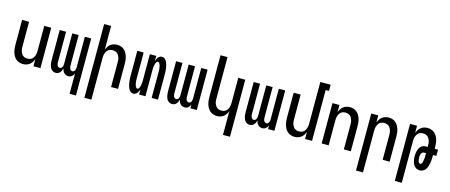

<svg xmlns="http://www.w3.org/2000/svg" viewBox="-54 -1455 5607 2390"><g transform="rotate(15 2750.0 -260.0)"><path d="M213 8Q189 8 165.5 0.5Q142 -7 123.5 -23Q105 -39 93 -60Q81 -81 74 -104.5Q67 -128 64.5 -152Q62 -176 62 -200V-520H152V-200Q152 -185 153.5 -169.5Q155 -154 160 -139.5Q165 -125 173 -112Q181 -99 193 -89.5Q205 -80 220 -76Q235 -72 250 -72Q265 -72 280 -76Q295 -80 307 -89.5Q319 -99 327 -112Q335 -125 340 -139.5Q345 -154 346.5 -169.5Q348 -185 348 -200V-520H438V0H348V-93Q341 -72 328.5 -52.5Q316 -33 298 -19Q280 -5 258 1.5Q236 8 213 8Z M871 215V-48Q867 -37 860 -26.5Q853 -16 843.5 -8Q834 0 822 4Q810 8 797 8Q782 8 767.5 2Q753 -4 742.5 -15Q732 -26 725.5 -40Q719 -54 715 -69Q712 -54 705.5 -40Q699 -26 689 -15Q679 -4 664.5 2Q650 8 635 8Q620 8 605.5 2Q591 -4 580.5 -15Q570 -26 563.5 -40Q557 -54 553.5 -69Q550 -84 548.5 -99.5Q547 -115 547 -130V-520H629V-130Q629 -119 630.5 -108.5Q632 -98 636.5 -88Q641 -78 649.5 -71.5Q658 -65 669 -65Q680 -65 688.5 -71.5Q697 -78 701.5 -88Q706 -98 707.5 -108.5Q709 -119 709 -130V-520H791V-130Q791 -119 792.5 -108.5Q794 -98 798.5 -88Q803 -78 811.5 -71.5Q820 -65 831 -65Q842 -65 850.5 -71.5Q859 -78 863.5 -88Q868 -98 869.5 -108.5Q871 -119 871 -130V-520H953V215Z M1062 215V-735H1152V-427Q1159 -448 1171.5 -467.5Q1184 -487 1202 -501Q1220 -515 1242 -521.5Q1264 -528 1287 -528Q1311 -528 1334.5 -520.5Q1358 -513 1376.5 -497Q1395 -481 1407 -460Q1419 -439 1426 -415.5Q1433 -392 1435.5 -368Q1438 -344 1438 -320V0H1348V-320Q1348 -335 1346.5 -350.5Q1345 -366 1340 -380.5Q1335 -395 1327 -408Q1319 -421 1307 -430.5Q1295 -440 1280 -444Q1265 -448 1250 -448Q1235 -448 1220 -444Q1205 -440 1193 -430.5Q1181 -421 1173 -408Q1165 -395 1160 -380.5Q1155 -366 1153.5 -350.5Q1152 -335 1152 -320V215Z M1636 8Q1620 8 1606.5 0Q1593 -8 1584 -21Q1575 -34 1569.5 -48.5Q1564 -63 1560 -77.5Q1556 -92 1553.5 -107.5Q1551 -123 1549.5 -138.5Q1548 -154 1547.5 -169.5Q1547 -185 1547 -200V-520H1629V-200Q1629 -191 1629 -181.5Q1629 -172 1629.5 -162.5Q1630 -153 1631 -143.5Q1632 -134 1633.5 -125Q1635 -116 1637.5 -107Q1640 -98 1643.5 -89Q1647 -80 1653.5 -72.5Q1660 -65 1669 -65Q1678 -65 1684.5 -72.5Q1691 -80 1694.5 -89Q1698 -98 1700.5 -107Q1703 -116 1704.5 -125Q1706 -134 1707 -143.5Q1708 -153 1708.5 -162.5Q1709 -172 1709 -181.5Q1709 -191 1709 -200V-520H1791V-452Q1795 -466 1801 -479Q1807 -492 1815.5 -503Q1824 -514 1837 -521Q1850 -528 1864 -528Q1880 -528 1893.5 -520Q1907 -512 1916 -499Q1925 -486 1930.5 -471.5Q1936 -457 1940 -442.5Q1944 -428 1946.5 -412.5Q1949 -397 1950.5 -381.5Q1952 -366 1952.5 -350.5Q1953 -335 1953 -320V0H1871V-320Q1871 -329 1871 -338.5Q1871 -348 1870.5 -357.5Q1870 -367 1869 -376.5Q1868 -386 1866.5 -395Q1865 -404 1862.5 -413Q1860 -422 1856.5 -431Q1853 -440 1846.5 -447.5Q1840 -455 1831 -455Q1822 -455 1815.5 -447.5Q1809 -440 1805.5 -431Q1802 -422 1799.5 -413Q1797 -404 1795.5 -395Q1794 -386 1793 -376.5Q1792 -367 1791.5 -357.5Q1791 -348 1791 -338.5Q1791 -329 1791 -320V0H1709V-68Q1705 -54 1699 -41Q1693 -28 1684.5 -17Q1676 -6 1663 1Q1650 8 1636 8Z M2135 8Q2120 8 2105.5 2Q2091 -4 2080.5 -15Q2070 -26 2063.5 -40Q2057 -54 2053.5 -69Q2050 -84 2048.5 -99.5Q2047 -115 2047 -130V-520H2129V-130Q2129 -119 2130.5 -108.5Q2132 -98 2136.5 -88Q2141 -78 2149.5 -71.5Q2158 -65 2169 -65Q2180 -65 2188.5 -71.5Q2197 -78 2201.5 -88Q2206 -98 2207.5 -108.5Q2209 -119 2209 -130V-520H2291V-130Q2291 -119 2292.5 -108.5Q2294 -98 2298.5 -88Q2303 -78 2311.5 -71.5Q2320 -65 2331 -65Q2342 -65 2350.5 -71.5Q2359 -78 2363.5 -88Q2368 -98 2369.5 -108.5Q2371 -119 2371 -130V-520H2453V0H2371V-48Q2367 -37 2360 -26.5Q2353 -16 2343.5 -8Q2334 0 2322 4Q2310 8 2297 8Q2282 8 2267.5 2Q2253 -4 2242.5 -15Q2232 -26 2225.5 -40Q2219 -54 2215 -69Q2212 -54 2205.5 -40Q2199 -26 2189 -15Q2179 -4 2164.5 2Q2150 8 2135 8Z M2848 215V-93Q2841 -72 2828.5 -52.5Q2816 -33 2798 -19Q2780 -5 2758 1.5Q2736 8 2713 8Q2689 8 2665.5 0.5Q2642 -7 2623.5 -23Q2605 -39 2593 -60Q2581 -81 2574 -104.5Q2567 -128 2564.5 -152Q2562 -176 2562 -200V-735H2652V-200Q2652 -185 2653.5 -169.5Q2655 -154 2660 -139.5Q2665 -125 2673 -112Q2681 -99 2693 -89.5Q2705 -80 2720 -76Q2735 -72 2750 -72Q2765 -72 2780 -76Q2795 -80 2807 -89.5Q2819 -99 2827 -112Q2835 -125 2840 -139.5Q2845 -154 2846.5 -169.5Q2848 -185 2848 -200V-520H2938V215Z M3135 8Q3120 8 3105.5 2Q3091 -4 3080.5 -15Q3070 -26 3063.5 -40Q3057 -54 3053.5 -69Q3050 -84 3048.5 -99.5Q3047 -115 3047 -130V-520H3129V-130Q3129 -119 3130.5 -108.5Q3132 -98 3136.5 -88Q3141 -78 3149.5 -71.5Q3158 -65 3169 -65Q3180 -65 3188.5 -71.5Q3197 -78 3201.5 -88Q3206 -98 3207.5 -108.5Q3209 -119 3209 -130V-520H3291V-130Q3291 -119 3292.5 -108.5Q3294 -98 3298.5 -88Q3303 -78 3311.5 -71.5Q3320 -65 3331 -65Q3342 -65 3350.5 -71.5Q3359 -78 3363.5 -88Q3368 -98 3369.5 -108.5Q3371 -119 3371 -130V-520H3453V0H3371V-48Q3367 -37 3360 -26.5Q3353 -16 3343.5 -8Q3334 0 3322 4Q3310 8 3297 8Q3282 8 3267.5 2Q3253 -4 3242.5 -15Q3232 -26 3225.5 -40Q3219 -54 3215 -69Q3212 -54 3205.5 -40Q3199 -26 3189 -15Q3179 -4 3164.5 2Q3150 8 3135 8Z M3713 8Q3689 8 3665.5 0.5Q3642 -7 3623.5 -23Q3605 -39 3593 -60Q3581 -81 3574 -104.5Q3567 -128 3564.5 -152Q3562 -176 3562 -200V-520H3652V-200Q3652 -185 3653.5 -169.5Q3655 -154 3660 -139.5Q3665 -125 3673 -112Q3681 -99 3693 -89.5Q3705 -80 3720 -76Q3735 -72 3750 -72Q3765 -72 3780 -76Q3795 -80 3807 -89.5Q3819 -99 3827 -112Q3835 -125 3840 -139.5Q3845 -154 3846.5 -169.5Q3848 -185 3848 -200V-735H3981V-655H3938V0H3848V-93Q3841 -72 3828.5 -52.5Q3816 -33 3798 -19Q3780 -5 3758 1.5Q3736 8 3713 8Z M4062 0V-520H4152V-427Q4159 -448 4171.5 -467.5Q4184 -487 4202 -501Q4220 -515 4242 -521.5Q4264 -528 4287 -528Q4311 -528 4334.5 -520.5Q4358 -513 4376.5 -497Q4395 -481 4407 -460Q4419 -439 4426 -415.5Q4433 -392 4435.5 -368Q4438 -344 4438 -320V0H4348V-320Q4348 -335 4346.5 -350.5Q4345 -366 4340 -380.5Q4335 -395 4327 -408Q4319 -421 4307 -430.5Q4295 -440 4280 -444Q4265 -448 4250 -448Q4235 -448 4220 -444Q4205 -440 4193 -430.5Q4181 -421 4173 -408Q4165 -395 4160 -380.5Q4155 -366 4153.5 -350.5Q4152 -335 4152 -320V0Z M4562 215V-520H4652V-427Q4659 -448 4671.5 -467.5Q4684 -487 4702 -501Q4720 -515 4742 -521.5Q4764 -528 4787 -528Q4811 -528 4834.5 -520.5Q4858 -513 4876.5 -497Q4895 -481 4907 -460Q4919 -439 4926 -415.5Q4933 -392 4935.5 -368Q4938 -344 4938 -320V0H4848V-320Q4848 -335 4846.5 -350.5Q4845 -366 4840 -380.5Q4835 -395 4827 -408Q4819 -421 4807 -430.5Q4795 -440 4780 -444Q4765 -448 4750 -448Q4735 -448 4720 -444Q4705 -440 4693 -430.5Q4681 -421 4673 -408Q4665 -395 4660 -380.5Q4655 -366 4653.5 -350.5Q4652 -335 4652 -320V215Z M5062 215V-520H5152V-427Q5159 -448 5171.5 -467.5Q5184 -487 5202 -501Q5220 -515 5242 -521.5Q5264 -528 5287 -528Q5311 -528 5334.5 -520.5Q5358 -513 5376.5 -497Q5395 -481 5407 -460Q5419 -439 5426 -415.5Q5433 -392 5435.5 -368Q5438 -344 5438 -320V-300H5481V-220H5438V-196Q5438 -175 5436.5 -153.5Q5435 -132 5431 -111Q5427 -90 5420 -69.5Q5413 -49 5401 -31.5Q5389 -14 5369.5 -3Q5350 8 5329 8Q5311 8 5294 2Q5277 -4 5264 -16.5Q5251 -29 5242.5 -45Q5234 -61 5229.5 -78.5Q5225 -96 5223 -114Q5221 -132 5221 -150Q5221 -167 5223 -184Q5225 -201 5229.5 -217.5Q5234 -234 5242 -249.5Q5250 -265 5262.5 -277Q5275 -289 5291.5 -294.5Q5308 -300 5325 -300H5348V-320Q5348 -335 5346.5 -350.5Q5345 -366 5340 -380.5Q5335 -395 5327 -408Q5319 -421 5307 -430.5Q5295 -440 5280 -444Q5265 -448 5250 -448Q5235 -448 5220 -444Q5205 -440 5193 -430.5Q5181 -421 5173 -408Q5165 -395 5160 -380.5Q5155 -366 5153.5 -350.5Q5152 -335 5152 -320V215ZM5313 -72Q5321 -72 5326.5 -79.5Q5332 -87 5335.5 -95Q5339 -103 5340.5 -111Q5342 -119 5343.5 -127.5Q5345 -136 5346 -145Q5347 -154 5347.5 -162.5Q5348 -171 5348 -179.5Q5348 -188 5348 -196V-220H5325Q5313 -220 5302.5 -213Q5292 -206 5287 -195Q5282 -184 5280.5 -172Q5279 -160 5279 -148Q5279 -136 5280 -125Q5281 -114 5284 -103Q5287 -92 5294 -82Q5301 -72 5313 -72Z"/></g></svg>

Font: Iosevka Fixed Medium
Style: Regular
Weight: 500
Monospace: yes
Designer: Belleve Invis
Foundry: Belleve Invis
Version: Version 32.3.0